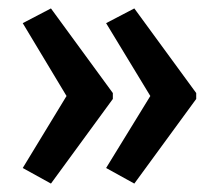

<svg xmlns="http://www.w3.org/2000/svg" viewBox="-20 -495 518 456"><path d="M446 -260 299 -59 232 -96 337 -267 232 -440 299 -475 446 -274ZM248 -260 101 -59 34 -96 138 -267 34 -440 101 -475 248 -274Z"/></svg>

Font: Noto Sans Thai Looped ExtraCondensed Medium
Style: Regular
Weight: 500
Width: 2
Designer: Sasikarn Vongin, Ben Mitchell
Foundry: The Fontpad Ltd
Version: Version 1.001; ttfautohint (v1.8.4.7-5d5b)